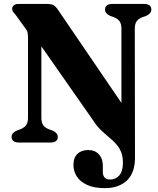

<svg xmlns="http://www.w3.org/2000/svg" viewBox="-20 -720 800 970"><path d="M451 -111 155 -534.5 189 -571V-125.5Q189 -99.5 199 -86.5Q209 -73.5 229.5 -66L246.5 -60Q272 -48 272 -28Q272 -15.5 263.2 -7.8Q254.5 0 236 0H74.5Q56 0 47.2 -7.8Q38.5 -15.5 38.5 -28Q38.5 -48.5 64 -60L80.5 -66Q100.5 -73.5 111 -86.5Q121.5 -99.5 121.5 -126V-531Q121.5 -551.5 117.2 -561.8Q113 -572 102.5 -584.5L62 -641Q53.5 -651 47.5 -658.5Q41.5 -666 41.5 -676Q41.5 -687 50.2 -693.5Q59 -700 73 -700H218Q233 -700 244 -696.8Q255 -693.5 268.5 -677L613 -171.5L593.5 -117V-574Q593.5 -600.5 583.2 -613.8Q573 -627 552.5 -634L536 -640Q510.5 -652 510.5 -672Q510.5 -685 519.5 -692.5Q528.5 -700 546.5 -700H708Q726.5 -700 735.5 -692.5Q744.5 -685 744.5 -672Q744.5 -651.5 719 -640L702 -634Q681 -626.5 671 -613.5Q661 -600.5 661 -574L662 76Q662 154 620.8 192.2Q579.5 230.5 510.5 230.5Q455.5 230.5 420.2 214.2Q385 198 368 171.5Q351 145 351 114Q351 76.5 371.2 57.2Q391.5 38 425.5 38Q459.5 38 479.5 59.5Q499.5 81 499.5 116V148.5Q499.5 168 509 177.5Q518.5 187 536 187Q565 187 583 165.8Q601 144.5 601 103Q601 69.5 591.2 46.5Q581.5 23.5 565.2 6Q549 -11.5 529.2 -27.8Q509.5 -44 489.2 -63.5Q469 -83 451 -111Z"/></svg>

Font: Fraunces
Style: Bold
Weight: 700
Version: Version 1.000;[b76b70a41]